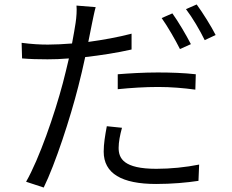

<svg xmlns="http://www.w3.org/2000/svg" viewBox="-20 -799 1040 861"><path d="M836 -601C815 -642 779 -703 753 -739L705 -718C732 -680 767 -619 787 -579ZM508 -399C568 -405 629 -409 690 -409C747 -409 805 -404 856 -397L858 -466C805 -472 745 -474 687 -474C623 -474 559 -470 508 -466ZM570 -648C509 -632 442 -620 376 -611L392 -691C396 -710 403 -746 409 -767L323 -774C325 -754 323 -722 319 -696C316 -675 310 -642 303 -604C264 -601 228 -599 195 -599C159 -599 123 -601 77 -607L79 -537C115 -534 150 -533 193 -533C222 -533 255 -534 289 -537C280 -499 271 -461 262 -427C225 -287 156 -87 97 16L176 42C228 -64 295 -269 331 -411C342 -454 353 -500 362 -543C432 -551 504 -562 570 -577ZM459 -233C451 -190 445 -154 445 -119C445 -21 526 26 680 26C751 26 817 20 870 12L873 -61C814 -49 745 -42 681 -42C534 -42 512 -89 512 -136C512 -162 518 -193 527 -226ZM814 -758C843 -720 876 -664 898 -619L947 -642C928 -680 889 -742 862 -779Z"/></svg>

Font: Genne Gothic Normal
Style: Regular
Weight: 350
Designer: Ryoko NISHIZUKA (kana & ideographs); Paul D. Hunt (Latin, Greek & Cyrillic); Wenlong ZHANG (bopomofo); Sandoll Communica
Foundry: Adobe Systems Incorporated
Version: Version 1.004;PS 1.004;hotconv 16.6.51;makeotf.lib2.5.65220